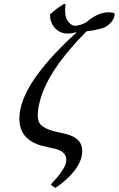

<svg xmlns="http://www.w3.org/2000/svg" viewBox="-20 -718 577 932"><path d="M186 -9.8Q49.3 -45.4 79.6 -190.9Q113.3 -344.7 353.5 -562Q328.6 -555.2 308.1 -555.2Q268.1 -555.2 241.7 -587.4Q222.2 -612.8 222.7 -647.9Q253.9 -677.2 289.6 -698.2H298.3Q293.9 -659.2 299.3 -637.2Q306.2 -610.8 328.6 -597.2Q335.9 -593.3 342.3 -592.8Q367.7 -593.3 397.5 -608.9Q453.6 -657.7 504.9 -658.2Q533.7 -658.2 536.1 -650.9Q537.1 -646 535.6 -640.1Q530.8 -616.7 503.9 -595.2Q493.2 -586.9 483.4 -583.5Q445.8 -570.8 399.9 -565.9Q213.4 -378.4 174.3 -229.5Q171.4 -218.3 168.9 -207Q154.8 -139.6 175.8 -114.7Q194.8 -93.3 245.1 -80.1Q251 -78.6 270.3 -74.5Q289.6 -70.3 298.3 -67.9Q383.8 -47.9 378.9 22Q378.4 30.8 377 39.1Q361.8 109.9 268.1 180.7Q256.3 189.5 248.5 193.8L229.5 181.2L227.5 176.8Q292.5 107.4 300.8 70.8Q309.6 20.5 250 4.9Q240.2 2.4 219.7 -2Q196.8 -7.3 186 -9.8Z"/></svg>

Font: Linux Biolinum Slanted O
Style: Slanted
Weight: 400
Designer: Philipp H. Poll
Foundry: Philipp H. Poll
Version: Version 1.0.4